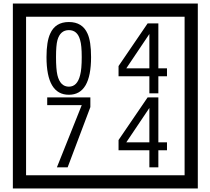

<svg xmlns="http://www.w3.org/2000/svg" viewBox="-20 -980 1195 1090"><path d="M1103 90H53V-960H1103ZM1028 15V-885H128V15ZM497 -656Q497 -442 371 -442Q244 -442 244 -656Q244 -744 265 -789Q294 -855 371 -855Q448 -855 477 -789Q497 -745 497 -656ZM444 -656Q444 -723 435 -752Q420 -809 371 -809Q322 -809 306 -752Q298 -723 298 -656Q298 -587 306 -553Q322 -488 371 -488Q419 -488 435 -554Q444 -587 444 -656ZM928 -547H879V-450H828V-547H653V-605L818 -847H879V-592H928ZM828 -592V-787L697 -592ZM493 -372 364 -30H303L444 -383H248V-427H493ZM928 -127H879V-30H828V-127H653V-185L818 -427H879V-172H928ZM828 -172V-367L697 -172Z"/></svg>

Font: Unicode BMP Fallback SIL
Style: Regular
Weight: 400
Foundry: NRSI, SIL International
Version: Version 5.1 Based on Unicode 5.1